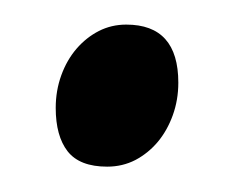

<svg xmlns="http://www.w3.org/2000/svg" viewBox="-20 -418 186 153"><path d="M122.1 -352.1Q122.1 -338.4 117.7 -326.2Q113.3 -314 105.7 -304.9Q98.1 -295.9 87.9 -290.5Q77.6 -285.2 65.4 -285.2Q43.5 -285.2 33.9 -297.4Q24.4 -309.6 24.4 -332Q24.4 -345.7 28.8 -357.9Q33.2 -370.1 41 -379.2Q48.8 -388.2 58.8 -393.3Q68.8 -398.4 80.6 -398.4Q122.1 -398.4 122.1 -352.1Z"/></svg>

Font: Gentium Plus Eur
Style: Regular
Weight: 400
Designer: J. Victor Gaultney, Annie Olsen, Iska Routamaa, Becca Hirsbrunner
Foundry: SIL International
Version: Version 5.000